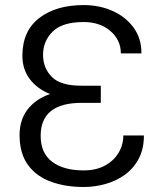

<svg xmlns="http://www.w3.org/2000/svg" viewBox="-20 -742 657 772"><path d="M385.3 -383.5V-328.5H309.3Q143.5 -328.8 143.5 -196Q143.5 -126.4 189.6 -91.6Q235.8 -56.8 316.4 -56.8Q365.8 -56.8 401.5 -76Q437.1 -95.2 456.5 -127.3Q475.9 -159.4 475.9 -197.4H558.6Q558.6 -143.1 537.8 -103.9Q517 -64.6 482.1 -39.4Q447.1 -14.2 403.9 -2.1Q360.8 9.9 316.4 9.9Q244.7 9.9 186.3 -10.8Q127.8 -31.6 93.4 -77.6Q58.9 -123.6 58.6 -198.9Q58.9 -259.9 90.6 -301.5Q122.2 -343 181.1 -364Q129.3 -384.9 99.6 -424.2Q70 -463.4 70 -518.5Q70.3 -617.5 137.8 -669.6Q205.3 -721.6 316.4 -721.6Q380 -721.6 432.7 -698Q485.4 -674.4 517.2 -630.9Q549 -587.4 548.7 -527.3H465.9Q465.9 -581.3 423.8 -617.4Q381.7 -653.4 316.4 -653.4Q230.5 -653.4 191.8 -615.1Q153.1 -576.7 153.1 -521.7Q153.1 -468.8 188.2 -432.9Q223.4 -397 309.3 -397.4H385.3Z"/></svg>

Font: Inter UI Light
Style: Regular
Weight: 300
Designer: Rasmus Andersson
Foundry: rsms
Version: 3.2;8d6f07862